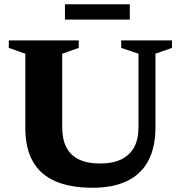

<svg xmlns="http://www.w3.org/2000/svg" viewBox="-20 -873 853 906"><path d="M633.5 -273V-619.5L552 -647V-682.5H791.5V-647L713.5 -619.5V-272.5Q713.5 -177.5 679.5 -114Q645.5 -50.5 579.5 -18.8Q513.5 13 417 13Q312.5 13 241.8 -17.5Q171 -48 135.2 -110.8Q99.5 -173.5 99.5 -269.5V-619.5L21.5 -647V-682.5H351.5V-647L273.5 -619.5V-273.5Q273.5 -215.5 293.2 -177.5Q313 -139.5 352.8 -120.5Q392.5 -101.5 452.5 -101.5Q511.5 -101.5 551.8 -120.8Q592 -140 612.8 -178Q633.5 -216 633.5 -273ZM286.5 -780.5V-853H592.5V-780.5Z"/></svg>

Font: Newsreader
Style: Bold
Weight: 700
Designer: Hugues Gentile
Foundry: Production Type
Version: Version 1.003